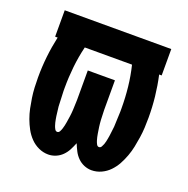

<svg xmlns="http://www.w3.org/2000/svg" viewBox="-101 -615 702 718"><g transform="rotate(20 250.0 -256.0)"><path d="M164 8Q144 8 125.5 -0.5Q107 -9 93 -23.5Q79 -38 69.5 -55.5Q60 -73 53 -92Q46 -111 42 -130.5Q38 -150 35 -170Q32 -190 31 -210Q30 -230 30 -250Q30 -292 34.5 -333Q39 -374 48 -415H38V-520H462V-415H452Q461 -374 465.5 -333Q470 -292 470 -250Q470 -230 469 -210Q468 -190 465 -170Q462 -150 458 -130.5Q454 -111 447 -92Q440 -73 430.5 -55.5Q421 -38 407 -23.5Q393 -9 374.5 -0.5Q356 8 336 8Q321 8 306.5 2Q292 -4 281 -15Q270 -26 263 -39.5Q256 -53 250 -68Q244 -53 237 -39.5Q230 -26 219 -15Q208 -4 193.5 2Q179 8 164 8ZM167 -83Q173 -83 176.5 -89.5Q180 -96 182 -102.5Q184 -109 185.5 -115.5Q187 -122 188 -128.5Q189 -135 190 -141.5Q191 -148 192 -154.5Q193 -161 193.5 -167.5Q194 -174 194.5 -180.5Q195 -187 195 -193.5Q195 -200 195.5 -207Q196 -214 196 -220.5Q196 -227 196 -233.5Q196 -240 196 -246.5Q196 -253 196 -260V-338H304V-260Q304 -253 304 -246.5Q304 -240 304 -233.5Q304 -227 304 -220.5Q304 -214 304.5 -207Q305 -200 305 -193.5Q305 -187 305.5 -180.5Q306 -174 306.5 -167.5Q307 -161 308 -154.5Q309 -148 310 -141.5Q311 -135 312 -128.5Q313 -122 314.5 -115.5Q316 -109 318 -102.5Q320 -96 323.5 -89.5Q327 -83 333 -83Q339 -83 342.5 -89Q346 -95 348 -100.5Q350 -106 351.5 -112.5Q353 -119 354 -125Q355 -131 356 -137Q357 -143 357.5 -149Q358 -155 359 -161.5Q360 -168 360.5 -174Q361 -180 361 -186Q361 -192 361.5 -198.5Q362 -205 362 -211Q362 -217 362.5 -223Q363 -229 363 -235.5Q363 -242 363 -248Q363 -290 358.5 -332Q354 -374 344 -415H156Q146 -374 141.5 -332Q137 -290 137 -248Q137 -242 137 -235.5Q137 -229 137.5 -223Q138 -217 138 -211Q138 -205 138.5 -198.5Q139 -192 139 -186Q139 -180 139.5 -174Q140 -168 141 -161.5Q142 -155 142.5 -149Q143 -143 144 -137Q145 -131 146 -125Q147 -119 148.5 -113Q150 -107 152 -101Q154 -95 157.5 -89Q161 -83 167 -83Z"/></g></svg>

Font: Iosevka Curly Extrabold
Style: Regular
Weight: 800
Monospace: yes
Designer: Belleve Invis
Foundry: Belleve Invis
Version: Version 22.1.2; ttfautohint (v1.8.4)